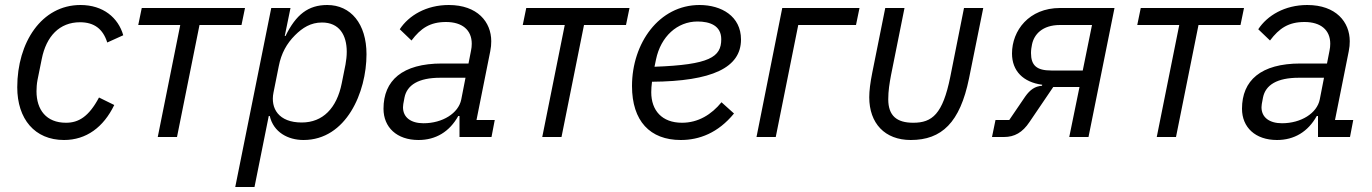

<svg xmlns="http://www.w3.org/2000/svg" viewBox="-20 -548 5490 768"><path d="M236 12C325 12 394 -39 437 -128L376 -158C335 -81 294 -57 244 -57C165 -57 126 -109 126 -183C126 -195 127 -213 130 -228L147 -312C165 -403 218 -459 300 -459C357 -459 392 -432 409 -378L473 -407C453 -477 393 -528 302 -528C146 -528 49 -378 49 -199C49 -72 119 12 236 12Z M611 0H688L778 -448H946L960 -516H547L533 -448H701Z M921 200H998L1055 -84H1059C1074 -19 1132 12 1194 12C1365 12 1446 -179 1446 -331C1446 -453 1383 -528 1289 -528C1213 -528 1164 -490 1122 -404H1119L1142 -516H1065ZM1187 -58C1095 -58 1061 -114 1074 -178L1095 -283C1105 -335 1127 -374 1160 -407C1190 -437 1223 -458 1268 -458C1337 -458 1367 -408 1367 -341C1367 -324 1365 -307 1362 -290L1347 -215C1327 -115 1271 -58 1187 -58Z M1654 12C1723 12 1778 -21 1813 -84H1818V0H1946L1959 -68H1886L1941 -343C1944 -358 1945 -370 1945 -383C1945 -460 1890 -528 1775 -528C1685 -528 1615 -486 1579 -431L1626 -386C1663 -435 1700 -460 1764 -460C1829 -460 1867 -428 1867 -373C1867 -363 1866 -355 1864 -345L1854 -294H1748C1589 -294 1514 -226 1514 -113C1514 -39 1567 12 1654 12ZM1674 -55C1624 -55 1592 -78 1592 -119C1592 -126 1593 -133 1598 -158C1608 -208 1654 -237 1741 -237H1842L1825 -150C1814 -95 1750 -55 1674 -55Z M2149 0H2226L2316 -448H2484L2498 -516H2085L2071 -448H2239Z M2703 12C2777 12 2852 -16 2916 -94L2866 -139C2826 -90 2773 -57 2708 -57C2628 -57 2585 -106 2585 -179C2585 -190 2586 -207 2588 -221C2828 -223 2944 -277 2944 -390C2944 -483 2866 -528 2778 -528C2616 -528 2508 -375 2508 -204C2508 -64 2580 12 2703 12ZM2770 -462C2819 -462 2865 -446 2865 -391C2865 -320 2819 -289 2598 -281L2604 -310C2623 -402 2689 -462 2770 -462Z M3006 0H3083L3173 -448H3404L3418 -516H3109Z M3598 -516H3521L3469 -257C3461 -217 3457 -185 3457 -159C3457 -55 3519 12 3623 12C3747 12 3820 -58 3856 -234L3913 -516H3836L3781 -240C3751 -92 3709 -57 3633 -57C3567 -57 3533 -85 3533 -151C3533 -185 3538 -215 3544 -247Z M3948 0H3996C4038 0 4070 -18 4098 -60L4193 -200H4298L4257 0H4334L4438 -516H4220C4096 -516 4028 -426 4028 -334C4028 -264 4073 -219 4149 -209L4148 -205C4120 -203 4100 -189 4081 -162L4017 -68H3962ZM4348 -448 4311 -266H4185C4127 -266 4104 -286 4104 -336C4104 -348 4106 -361 4108 -370C4116 -410 4149 -448 4220 -448Z M4607 0H4684L4774 -448H4942L4956 -516H4543L4529 -448H4697Z M5088 12C5157 12 5212 -21 5247 -84H5252V0H5380L5393 -68H5320L5375 -343C5378 -358 5379 -370 5379 -383C5379 -460 5324 -528 5209 -528C5119 -528 5049 -486 5013 -431L5060 -386C5097 -435 5134 -460 5198 -460C5263 -460 5301 -428 5301 -373C5301 -363 5300 -355 5298 -345L5288 -294H5182C5023 -294 4948 -226 4948 -113C4948 -39 5001 12 5088 12ZM5108 -55C5058 -55 5026 -78 5026 -119C5026 -126 5027 -133 5032 -158C5042 -208 5088 -237 5175 -237H5276L5259 -150C5248 -95 5184 -55 5108 -55Z"/></svg>

Font: Braiins Sans
Style: Italic
Weight: 400
Italic angle: -11.31°
Designer: Mike Abbink, Paul van der Laan, Pieter van Rosmalen, Jiri Chlebus, Lubos Buracinsky
Foundry: Bold Monday, Sudetype
Version: Version 1.000;hotconv 1.0.109;makeotfexe 2.5.65596